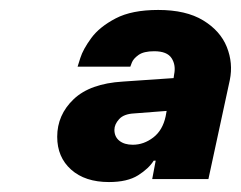

<svg xmlns="http://www.w3.org/2000/svg" viewBox="-20 -770 484 386"><path d="M289 -447Q279 -431 257.5 -417.5Q236 -404 199 -404Q151 -404 123 -429Q95 -454 95 -495Q95 -539 128 -570.5Q161 -602 227 -606L329 -613L330 -620Q334 -639 325 -653Q316 -667 290 -667Q269 -667 258.5 -659.5Q248 -652 245 -644Q242 -636 242 -636H136Q136 -636 141.5 -653.5Q147 -671 163.5 -693.5Q180 -716 212.5 -733Q245 -750 298 -750Q354 -750 388.5 -729Q423 -708 436 -675.5Q449 -643 442 -609L399 -410H286L293 -447ZM210 -509Q210 -495 220 -487Q230 -479 247 -479Q269 -479 288 -493.5Q307 -508 313 -536L315 -547L250 -542Q229 -541 219.5 -530.5Q210 -520 210 -509Z"/></svg>

Font: Be Vietnam Pro
Style: Bold Italic
Weight: 700
Italic angle: -12°
Designer: Lam Bao, Tony Le, Vietanh Nguyen
Foundry: Yellow Type Foundry
Version: Version 1.002; ttfautohint (v1.8.3)